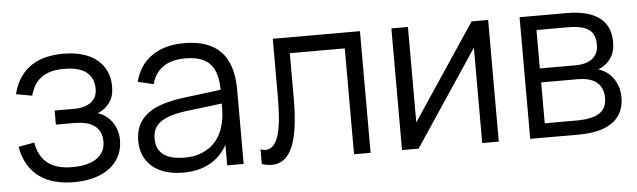

<svg xmlns="http://www.w3.org/2000/svg" viewBox="-41 -695 2815 849"><g transform="rotate(-5 1366.0 -270.0)"><path d="M257.5 15Q212 15 173.2 4.8Q134.5 -5.5 104.8 -27Q75 -48.5 55 -82Q35 -115.5 26.5 -162L97.5 -175Q107 -114.5 146 -83.2Q185 -52 255 -52Q327.5 -52 365 -78.8Q402.5 -105.5 402.5 -152.5Q402.5 -178 393.5 -195.8Q384.5 -213.5 368.5 -224.5Q352.5 -235.5 331 -240.5Q309.5 -245.5 284.5 -245.5H199.5V-308H284.5Q333 -308 360.8 -328.2Q388.5 -348.5 388.5 -388Q388.5 -435.5 356.2 -461.8Q324 -488 256 -488Q221.5 -488 196.2 -480.5Q171 -473 153.2 -459.2Q135.5 -445.5 124.2 -425.8Q113 -406 106.5 -382L35.5 -395Q47 -440.5 68.8 -471Q90.5 -501.5 119.8 -520.2Q149 -539 184.5 -547Q220 -555 258 -555Q306.5 -555 344.5 -543.8Q382.5 -532.5 408.5 -511.2Q434.5 -490 448.2 -459.8Q462 -429.5 462 -392Q462 -349.5 442.5 -321.8Q423 -294 388.5 -279.5Q406.5 -274 422.5 -262.5Q438.5 -251 450.5 -234.5Q462.5 -218 469.2 -197.2Q476 -176.5 476 -152.5Q476 -115.5 461.5 -84.8Q447 -54 419 -31.8Q391 -9.5 350.2 2.8Q309.5 15 257.5 15Z M796.5 -555Q1011.5 -555 1011.5 -330.5V0H938.5V-91Q909.5 -39 860 -12Q810.5 15 742.5 15Q699 15 664.5 4.2Q630 -6.5 606 -26.8Q582 -47 569 -76Q556 -105 556 -141.5Q556 -184 571.8 -214.2Q587.5 -244.5 616.2 -264.8Q645 -285 685.8 -297Q726.5 -309 776 -315L938.5 -335.5Q938.5 -415 904 -451.2Q869.5 -487.5 795.5 -487.5Q673.5 -487.5 646 -386L576.5 -402.5Q595.5 -476.5 652.2 -515.8Q709 -555 796.5 -555ZM783 -255.5Q742 -250.5 712.8 -241.5Q683.5 -232.5 664.8 -219.2Q646 -206 637.5 -187.8Q629 -169.5 629 -145.5Q629 -50.5 755.5 -50.5Q790.5 -50.5 820 -60.2Q849.5 -70 872.2 -88.2Q895 -106.5 910 -132.5Q925 -158.5 931.5 -190.5Q936.5 -211 937.5 -233.8Q938.5 -256.5 938.5 -274.5Z M1091.5 -57.5Q1104.5 -53.5 1114 -53.5Q1135 -53.5 1149.2 -69.5Q1163.5 -85.5 1172.2 -115.5Q1181 -145.5 1184.5 -188.8Q1188 -232 1188 -286.5V-540H1575V0H1501.5V-470H1257.5V-270Q1257.5 -123 1227.5 -54Q1197.5 15 1136 15Q1115.5 15 1091.5 7.5Z M2144 -540V0H2070.5V-423.5L1788 0H1714.5V-540H1788V-116.5L2070.5 -540Z M2497.5 0H2283.5V-540H2492Q2587.5 -540 2636.8 -503.5Q2686 -467 2686 -395Q2686 -349.5 2665 -321Q2644 -292.5 2610 -279.5Q2629 -274 2645.8 -262.5Q2662.5 -251 2674.8 -234Q2687 -217 2694.2 -195.5Q2701.5 -174 2701.5 -149Q2701.5 -75.5 2649.8 -37.8Q2598 0 2497.5 0ZM2491 -477H2353V-306.5H2511Q2534 -306.5 2552.8 -311.5Q2571.5 -316.5 2585 -326.5Q2598.5 -336.5 2606 -352Q2613.5 -367.5 2613.5 -388.5Q2613.5 -412 2606.8 -428.8Q2600 -445.5 2585.5 -456.2Q2571 -467 2547.5 -472Q2524 -477 2491 -477ZM2496 -63Q2563 -63 2596 -84Q2629 -105 2629 -152Q2629 -177.5 2620.2 -195Q2611.5 -212.5 2596.5 -223.5Q2581.5 -234.5 2561 -239.5Q2540.5 -244.5 2517 -244.5H2353.5V-63Z"/></g></svg>

Font: Vela Sans
Style: Regular
Weight: 400
Designer: Principal design: Mikhail Sharanda - project Manrope.
Design modification: Ravid Balaliev
Foundry: Mikhail Sharanda
Version: Version 1.001